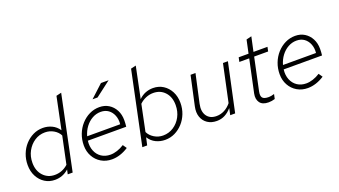

<svg xmlns="http://www.w3.org/2000/svg" viewBox="-62 -1259 3160 1792"><g transform="rotate(-20 1518.0 -363.5)"><path d="M250 8Q194 8 150 -20Q106 -48 80.5 -97Q55 -146 55 -209Q55 -266 74.5 -316.5Q94 -367 128.5 -405Q163 -443 208 -465Q253 -487 305 -487Q352 -487 393.5 -467.5Q435 -448 463 -407L529 -725L580 -737L426 0H377L387 -45Q357 -18 322.5 -5Q288 8 250 8ZM264 -36Q339 -36 396 -88L453 -359Q434 -396 395 -418.5Q356 -441 310 -441Q253 -441 206.5 -410.5Q160 -380 132 -328.5Q104 -277 104 -213Q104 -134 149 -85Q194 -36 264 -36Z M815 10Q756 10 709.5 -17.5Q663 -45 636.5 -93Q610 -141 610 -201Q610 -260 630 -312Q650 -364 686 -404Q722 -444 768.5 -466.5Q815 -489 867 -489Q920 -489 960 -464Q1000 -439 1023 -395.5Q1046 -352 1046 -295Q1046 -279 1045 -263.5Q1044 -248 1042 -231H661Q654 -175 672 -130.5Q690 -86 727.5 -61Q765 -36 816 -36Q848 -36 883.5 -47.5Q919 -59 953 -81L979 -43Q939 -17 897.5 -3.5Q856 10 815 10ZM669 -272H997Q1002 -320 986.5 -359Q971 -398 940 -420.5Q909 -443 864 -443Q820 -443 780.5 -421Q741 -399 712 -360.5Q683 -322 669 -272ZM834 -579 960 -695H1036L884 -579Z M1344 9Q1295 9 1252.5 -11.5Q1210 -32 1183 -75L1166 0H1118L1270 -725L1321 -737L1257 -427Q1288 -457 1323.5 -471Q1359 -485 1399 -485Q1455 -485 1499 -457Q1543 -429 1568.5 -380Q1594 -331 1594 -268Q1594 -211 1574.5 -161Q1555 -111 1520.5 -73Q1486 -35 1441 -13Q1396 9 1344 9ZM1339 -36Q1396 -36 1443 -66.5Q1490 -97 1517.5 -148.5Q1545 -200 1545 -264Q1545 -344 1500.5 -392.5Q1456 -441 1385 -441Q1347 -441 1311.5 -426Q1276 -411 1248 -384L1194 -123Q1212 -85 1252 -60.5Q1292 -36 1339 -36Z M1857 8Q1804 8 1766 -17Q1728 -42 1712 -87Q1696 -132 1709 -191L1772 -481H1821L1759 -199Q1743 -125 1774 -80.5Q1805 -36 1870 -36Q1911 -36 1948.5 -55.5Q1986 -75 2015 -111L2094 -481H2143L2040 0H1991L2005 -66Q1974 -30 1937.5 -11Q1901 8 1857 8Z M2370 10Q2309 10 2284 -25Q2259 -60 2270 -114L2339 -438H2241L2250 -481H2348L2376 -612L2428 -625L2397 -481H2536L2527 -438H2388L2320 -117Q2311 -74 2326 -55Q2341 -36 2388 -36Q2401 -36 2413 -38.5Q2425 -41 2443 -46L2433 0Q2417 5 2401.5 7.5Q2386 10 2370 10Z M2760 10Q2701 10 2654.5 -17.5Q2608 -45 2581.5 -93Q2555 -141 2555 -201Q2555 -260 2575 -312Q2595 -364 2631 -404Q2667 -444 2713.5 -466.5Q2760 -489 2812 -489Q2865 -489 2905 -464Q2945 -439 2968 -395.5Q2991 -352 2991 -295Q2991 -279 2990 -263.5Q2989 -248 2987 -231H2606Q2599 -175 2617 -130.5Q2635 -86 2672.5 -61Q2710 -36 2761 -36Q2793 -36 2828.5 -47.5Q2864 -59 2898 -81L2924 -43Q2884 -17 2842.5 -3.5Q2801 10 2760 10ZM2614 -272H2942Q2947 -320 2931.5 -359Q2916 -398 2885 -420.5Q2854 -443 2809 -443Q2765 -443 2725.5 -421Q2686 -399 2657 -360.5Q2628 -322 2614 -272Z"/></g></svg>

Font: Red Hat Text VF
Style: Italic
Weight: 300
Italic angle: -12°
Designer: Pentagram, MCKL
Foundry: Pentagram, MCKL
Version: Version 1.023